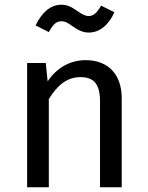

<svg xmlns="http://www.w3.org/2000/svg" viewBox="-20 -794 626 814"><path d="M356 -656C401 -656 440 -686 465 -742L409 -770C390 -739 376 -726 356 -726C351 -726 345 -727 340 -729C329 -733 314 -743 310 -746C285 -763 268 -774 240 -774C193 -774 156 -739 131 -686L187 -658C204 -690 219 -704 240 -704C255 -704 267 -698 287 -683C312 -666 331 -656 356 -656ZM343 -539C276 -539 219 -505 182 -449L174 -527H95V0H187V-374C224 -434 265 -467 321 -467C376 -467 404 -440 404 -365V0H496V-378C496 -478 439 -539 343 -539Z"/></svg>

Font: Fira Sans
Style: Regular
Weight: 400
Designer: Carrois Corporate & Edenspiekermann AG
Foundry: Carrois Corporate GbR & Edenspiekermann AG
Version: Version 4.203